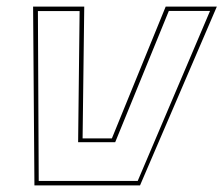

<svg xmlns="http://www.w3.org/2000/svg" viewBox="-20 -560 675 580"><path d="M84 0 80 -540H234.5L229.5 -142H318L480.5 -540H635L403 0ZM97 -13.5H396L614.5 -527H490L328 -130.5H216L220.5 -526.5H94.5Z"/></svg>

Font: Tourney Thin
Style: Italic
Weight: 100
Italic angle: -12°
Designer: Tyler Finck
Foundry: Etcetera Type Co
Version: Version 1.015